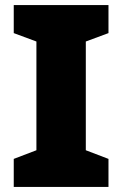

<svg xmlns="http://www.w3.org/2000/svg" viewBox="-20 -734 480 754"><path d="M406 0H34V-110L123 -144V-571L34 -604V-714H406V-604L317 -571V-144L406 -110Z"/></svg>

Font: Noto Sans Devanagari Black
Style: Regular
Weight: 900
Version: Version 2.003